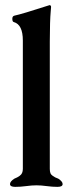

<svg xmlns="http://www.w3.org/2000/svg" viewBox="-20 -725 283 748"><path d="M174 -67Q174 -57 176.5 -50.5Q179 -44 186 -39.5Q193 -35 195 -34Q197 -33 207 -29Q224 -18 224 -8Q224 3 204 3Q184 3 162 0Q140 -3 122 -3Q104 -3 82 0Q60 3 39 3Q19 3 19 -8Q19 -18 36 -29Q61 -39 66 -51Q69 -58 69 -67V-567Q69 -629 34 -639Q28 -640 28 -652Q28 -662 36 -664Q65 -670 170 -704H171L172 -705Q179 -705 179 -698Q179 -695 177.5 -679.5Q176 -664 175 -633Q174 -602 174 -563Z"/></svg>

Font: EB Garamond 12
Style: Bold
Weight: 700
Version: Version 0.016